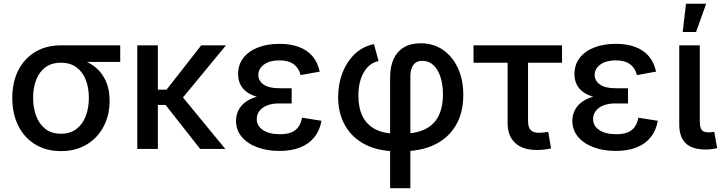

<svg xmlns="http://www.w3.org/2000/svg" viewBox="-20 -775 3762 999"><path d="M296.9 11.2Q220.7 11.2 163.6 -23.4Q106.4 -58.1 75.2 -120.6Q43.9 -183.1 43.9 -265.6Q43.9 -348.1 75.4 -409.7Q106.9 -471.2 163.8 -505.1Q220.7 -539.1 296.9 -539.1H605.5V-452.6H376L296.9 -448.7Q248.5 -448.7 216.3 -424.8Q184.1 -400.9 168.2 -359.6Q152.3 -318.4 152.3 -265.6Q152.3 -213.4 168.5 -170.9Q184.6 -128.4 216.6 -103.8Q248.5 -79.1 296.9 -79.1Q345.2 -79.1 377.7 -104Q410.2 -128.9 426.3 -171.1Q442.4 -213.4 442.4 -265.6Q442.4 -318.4 426.3 -359.6Q410.2 -400.9 377.7 -424.8Q345.2 -448.7 296.9 -448.7V-479.5Q352.5 -479.5 398.9 -465.6Q445.3 -451.7 479 -423.1Q512.7 -394.5 531.5 -351.6Q550.3 -308.6 550.3 -250.5Q550.3 -175.8 518.8 -116.2Q487.3 -56.6 430.4 -22.7Q373.5 11.2 296.9 11.2Z M801.3 -539.1V0H694.3V-539.1ZM1155.8 -539.1 899.9 -229H767.1L766.6 -308.6H846.7L1026.9 -539.1ZM1021.5 0 838.9 -232.4 906.2 -299.3 1152.3 0Z M1434.1 10.3Q1369.6 10.3 1318.4 -8.8Q1267.1 -27.8 1237.5 -63.2Q1208 -98.6 1208 -147Q1208 -173.8 1219.5 -198.7Q1231 -223.6 1255.4 -242.7Q1279.8 -261.7 1319.8 -272.9Q1359.9 -284.2 1417.5 -284.2H1497.6V-236.8H1431.2Q1395.5 -236.8 1369.9 -226.6Q1344.2 -216.3 1330.1 -198Q1315.9 -179.7 1315.9 -155.3Q1315.9 -120.1 1348.1 -98.4Q1380.4 -76.7 1436.5 -76.7Q1473.1 -76.7 1496.6 -86.4Q1520 -96.2 1533 -115.2Q1545.9 -134.3 1551.8 -162.6L1652.8 -146.5Q1644 -97.2 1616.5 -62Q1588.9 -26.9 1543.2 -8.3Q1497.6 10.3 1434.1 10.3ZM1419.4 -259.3Q1362.8 -259.3 1324.2 -269.5Q1285.6 -279.8 1262.5 -297.6Q1239.3 -315.4 1229 -338.9Q1218.8 -362.3 1218.8 -388.7Q1218.8 -438.5 1246.3 -473.9Q1273.9 -509.3 1322.5 -528.1Q1371.1 -546.9 1434.1 -546.9Q1493.7 -546.9 1537.1 -530Q1580.6 -513.2 1607.2 -481Q1633.8 -448.7 1643.6 -402.3L1543.9 -384.3Q1536.1 -419.4 1509 -440.2Q1481.9 -460.9 1433.6 -460.9Q1383.8 -460.9 1354 -439.5Q1324.2 -418 1324.2 -384.8Q1324.2 -354.5 1351.6 -335.2Q1378.9 -315.9 1432.6 -315.9H1497.6V-259.3Z M2009.8 204.1V-372.6Q2009.8 -427.7 2027.6 -467.3Q2045.4 -506.8 2080.8 -528.3Q2116.2 -549.8 2168.9 -549.8Q2234.9 -549.8 2284.7 -515.6Q2334.5 -481.4 2362.5 -420.9Q2390.6 -360.4 2390.6 -281.2Q2390.6 -189 2352.1 -123.3Q2313.5 -57.6 2242.7 -22.9Q2171.9 11.7 2074.2 11.7H2041.5Q1947.8 11.7 1879.9 -23.2Q1812 -58.1 1775.6 -121.8Q1739.3 -185.5 1739.3 -270.5Q1739.3 -336.9 1761.5 -395Q1783.7 -453.1 1825.4 -493.4Q1867.2 -533.7 1925.8 -545.4L1949.7 -457.5Q1917 -450.7 1893.6 -426.5Q1870.1 -402.3 1857.4 -364.3Q1844.7 -326.2 1844.7 -277.8Q1844.7 -213.4 1866.9 -169.2Q1889.2 -125 1933.1 -102.3Q1977.1 -79.6 2041.5 -79.6H2074.2Q2143.6 -79.6 2190.4 -102.1Q2237.3 -124.5 2261 -170.2Q2284.7 -215.8 2284.7 -284.2Q2284.7 -335.4 2271.7 -374.8Q2258.8 -414.1 2234.9 -436.3Q2210.9 -458.5 2177.2 -458.5Q2155.3 -458.5 2141.6 -448Q2127.9 -437.5 2121.6 -419.2Q2115.2 -400.9 2115.2 -376V204.1Z M2774.4 5.4Q2700.2 5.4 2660.6 -31Q2621.1 -67.4 2621.1 -135.3V-448.7H2443.8V-539.1H2904.3V-448.7H2727.5V-145Q2727.5 -113.3 2741 -98.6Q2754.4 -84 2785.6 -84Q2795.4 -84 2808.8 -85.7Q2822.3 -87.4 2832.5 -88.9L2847.2 -2.9Q2831.1 1 2812.3 3.2Q2793.5 5.4 2774.4 5.4Z M3184.1 10.3Q3119.6 10.3 3068.4 -8.8Q3017.1 -27.8 2987.5 -63.2Q2958 -98.6 2958 -147Q2958 -173.8 2969.5 -198.7Q2981 -223.6 3005.4 -242.7Q3029.8 -261.7 3069.8 -272.9Q3109.9 -284.2 3167.5 -284.2H3247.6V-236.8H3181.2Q3145.5 -236.8 3119.9 -226.6Q3094.2 -216.3 3080.1 -198Q3065.9 -179.7 3065.9 -155.3Q3065.9 -120.1 3098.1 -98.4Q3130.4 -76.7 3186.5 -76.7Q3223.1 -76.7 3246.6 -86.4Q3270 -96.2 3283 -115.2Q3295.9 -134.3 3301.8 -162.6L3402.8 -146.5Q3394 -97.2 3366.5 -62Q3338.9 -26.9 3293.2 -8.3Q3247.6 10.3 3184.1 10.3ZM3169.4 -259.3Q3112.8 -259.3 3074.2 -269.5Q3035.6 -279.8 3012.5 -297.6Q2989.3 -315.4 2979 -338.9Q2968.8 -362.3 2968.8 -388.7Q2968.8 -438.5 2996.3 -473.9Q3023.9 -509.3 3072.5 -528.1Q3121.1 -546.9 3184.1 -546.9Q3243.7 -546.9 3287.1 -530Q3330.6 -513.2 3357.2 -481Q3383.8 -448.7 3393.6 -402.3L3293.9 -384.3Q3286.1 -419.4 3259 -440.2Q3231.9 -460.9 3183.6 -460.9Q3133.8 -460.9 3104 -439.5Q3074.2 -418 3074.2 -384.8Q3074.2 -354.5 3101.6 -335.2Q3128.9 -315.9 3182.6 -315.9H3247.6V-259.3Z M3651.9 2.9Q3581.1 2.9 3547.6 -29.8Q3514.2 -62.5 3514.2 -127V-539.1H3621.1V-146Q3621.1 -113.3 3630.4 -99.9Q3639.6 -86.4 3666 -86.4Q3677.2 -86.4 3684.1 -87.2Q3690.9 -87.9 3696.3 -89.4L3711.4 -4.4Q3700.7 -1.5 3684.8 0.7Q3668.9 2.9 3651.9 2.9ZM3532.2 -608.4 3549.3 -755.4H3654.3L3601.6 -608.4Z"/></svg>

Font: Inter 18pt Medium
Style: Regular
Weight: 500
Designer: Rasmus Andersson
Foundry: rsms
Version: Version 4.001;git-66647c0bb